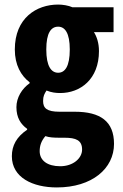

<svg xmlns="http://www.w3.org/2000/svg" viewBox="-20 -594 540 842"><path d="M229 228C384 228 480 145 480 37C480 -62 420 -104 308 -104H241C185 -104 169 -120 169 -151C169 -173 175 -183 184 -197C206 -188 226 -186 244 -186C332 -186 414 -246 414 -370C414 -406 404 -434 392 -453H478V-562H298C280 -570 255 -574 235 -574C140 -574 45 -515 45 -377C45 -309 72 -262 110 -233V-229C76 -205 52 -166 52 -124C52 -78 71 -49 99 -29V-25C53 6 32 44 32 91C32 185 124 228 229 228ZM235 -275C205 -275 183 -303 183 -377C183 -450 204 -477 235 -477C265 -477 286 -449 286 -377C286 -303 265 -275 235 -275ZM244 135C188 135 154 110 154 69C154 45 161 24 179 3C197 9 216 10 243 10H263C313 10 340 21 340 62C340 100 301 135 244 135Z"/></svg>

Font: Noto Sans Mono CJK JP Bold
Style: Regular
Weight: 700
Designer: Ryoko NISHIZUKA (kana & ideographs); Paul D. Hunt (Latin, Greek & Cyrillic); Wenlong ZHANG (bopomofo); Sandoll Communica
Foundry: Adobe Systems Incorporated
Version: Version 1.004;PS 1.004;hotconv 1.0.82;makeotf.lib2.5.63406